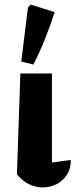

<svg xmlns="http://www.w3.org/2000/svg" viewBox="-20 -810 332 839"><path d="M54 -49 69 -489H207V-100L289 -111Q290 -74 273 -47Q256 -20 227.5 -5.5Q199 9 167 9Q136 9 106 -5.5Q76 -20 54 -49ZM126 -528 73 -541 102 -777 114 -790 219 -757Q200 -698 177 -640.5Q154 -583 126 -528Z"/></svg>

Font: Piazzolla
Style: Bold
Weight: 700
Designer: Juan Pablo del Peral
Foundry: Huerta Tipografica
Version: Version 1.330